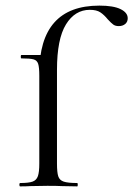

<svg xmlns="http://www.w3.org/2000/svg" viewBox="-20 -664 475 684"><path d="M435 -599Q435 -586 426 -578.5Q417 -571 403 -571Q391 -571 383.5 -576.5Q376 -582 364 -595Q351 -611 337.5 -620Q324 -629 300 -629Q247 -629 215 -577Q183 -525 183 -415V-81Q183 -50 187.5 -36Q192 -22 207 -17Q222 -12 255 -12Q257 -12 257 -6Q257 0 255 0L201 -1Q184 -2 149 -2L88 -1Q74 0 52 0Q49 0 49 -6Q49 -12 52 -12Q82 -12 96 -17Q110 -22 115 -36.5Q120 -51 120 -81V-403Q120 -644 334 -644Q384 -644 409.5 -631.5Q435 -619 435 -599ZM150 -468 120 -394Q120 -424 116 -436.5Q112 -449 99.5 -452.5Q87 -456 56 -456Q54 -456 54 -462Q54 -468 56 -468Z"/></svg>

Font: Cormorant SC
Style: Regular
Weight: 400
Designer: Christian Thalmann (Catharsis Fonts)
Foundry: Catharsis Fonts
Version: Version 4.000